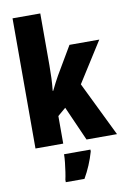

<svg xmlns="http://www.w3.org/2000/svg" viewBox="-104 -872 735 1104"><g transform="rotate(-10 263.0 -320.5)"><path d="M212 -509Q212 -471 210.5 -433.5Q209 -396 205 -360H208Q219 -383 230 -404Q241 -425 250 -441L346 -604H520L371 -369L526 -51H348L259 -252L212 -212V-51H50V-811H212ZM360 21Q337 101 297 170H188V156Q192 139 196 112Q200 85 203 57.5Q206 30 206 10H360Z"/></g></svg>

Font: Noto Sans Tamil UI ExtraCondensed Black
Style: Regular
Weight: 900
Width: 2
Designer: Jelle Bosma - Monotype Design Team
Foundry: Monotype Imaging Inc.
Version: Version 2.004; ttfautohint (v1.8.4.7-5d5b)